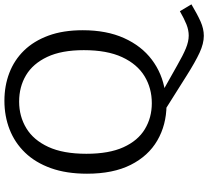

<svg xmlns="http://www.w3.org/2000/svg" viewBox="-56 -690 921 848"><g transform="rotate(-90 404.0 -266.5)"><path d="M669.3 173.7Q635.3 173.7 594.8 155Q554.3 136.3 494.2 98.3Q434 60.3 340.3 1.3L362.3 9Q275.3 8 207 -31.7Q138.7 -71.3 99.5 -149Q60.3 -226.7 60.3 -342.3Q60.3 -433.3 84.8 -501.7Q109.3 -570 153.3 -615.7Q197.3 -661.3 256 -684.2Q314.7 -707 382.3 -707Q448.7 -707 505.3 -685.3Q562 -663.7 604.2 -620.5Q646.3 -577.3 670.2 -512.5Q694 -447.7 694 -361Q694 -255.7 659.3 -178.7Q624.7 -101.7 563.8 -55.8Q503 -10 425 2.3L426 -7.3Q495 31 539.3 56.5Q583.7 82 614 94.5Q644.3 107 670.3 107Q694.3 107 719.3 97.2Q744.3 87.3 778 68L808.3 119Q764 145.3 732.2 159.5Q700.3 173.7 669.3 173.7ZM148.3 -345Q148.3 -245 177.3 -181.2Q206.3 -117.3 257.2 -86.7Q308 -56 371.7 -56Q438 -56 491.2 -88.3Q544.3 -120.7 575.2 -187.3Q606 -254 606 -356.3Q606 -454.7 576.2 -517.8Q546.3 -581 495.3 -611.5Q444.3 -642 378.7 -642Q313.7 -642 261.3 -610.3Q209 -578.7 178.7 -513.2Q148.3 -447.7 148.3 -345Z"/></g></svg>

Font: Bitter Thin
Style: Regular
Weight: 100
Designer: Sol Matas, and Bitter project Authors
Foundry: Sol Matas
Version: Version 2.002